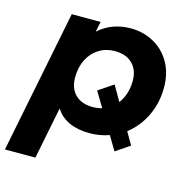

<svg xmlns="http://www.w3.org/2000/svg" viewBox="-125 -651 934 950"><g transform="rotate(15 342.0 -176.0)"><path d="M544 -50 581 14 509 63 466 -9Q418 8 366 8Q243 8 192 -72L139 194H-17L129 -538H277L266 -485Q333 -546 431 -546Q494 -546 547.5 -517Q601 -488 632.5 -433.5Q664 -379 664 -305Q664 -226 632 -159.5Q600 -93 544 -50ZM395 -128 348 -206 424 -257 469 -179Q506 -229 506 -298Q506 -353 473.5 -385Q441 -417 383 -417Q338 -417 302 -394.5Q266 -372 246 -332Q226 -292 226 -240Q226 -185 258 -153Q290 -121 348 -121Q374 -121 395 -128Z"/></g></svg>

Font: Montserrat Alternates
Style: Bold Italic
Weight: 700
Italic angle: -11.3°
Designer: Julieta Ulanovsky
Foundry: Julieta Ulanovsky
Version: Version 7.200